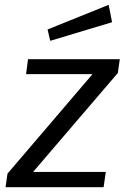

<svg xmlns="http://www.w3.org/2000/svg" viewBox="-20 -775 519 795"><path d="M409 0 418 -63H117L468 -473L476 -530H96L88 -468H363L11 -56L3 0ZM177 -653 188 -606 444 -683 430 -755Z"/></svg>

Font: Cheyenne Sans
Style: Italic
Weight: 400
Italic angle: -8.13011°
Designer: The Public Sans project authors (U.S. Web Design System), Libre Franklin designed by Pablo Impallari and Rodrigo Fuenzal
Foundry: The Cheyenne Sans Project Authors
Version: Version 2.007